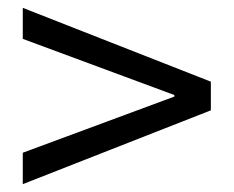

<svg xmlns="http://www.w3.org/2000/svg" viewBox="-20 -615 595 489"><path d="M38 -146V-226L424 -369V-373L38 -516V-595L517 -407V-334Z"/></svg>

Font: Source Han Sans & Saira Hybrid
Style: Regular
Weight: 400
Designer: Ryoko NISHIZUKA 西塚涼子 (kana & ideographs); Paul D. Hunt (Latin, Greek & Cyrillic); Wenlong ZHANG 张文龙 (bopomofo); Sandoll 
Foundry: Adobe Systems Incorporated
Version: Version 1.00;August 2, 2021;FontCreator 13.0.0.2675 64-bit